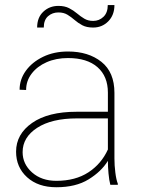

<svg xmlns="http://www.w3.org/2000/svg" viewBox="-20 -746 568 775"><path d="M425.3 0Q420.4 -19 418 -45.7Q415.5 -72.3 415.5 -96.7Q389.2 -53.7 337.6 -22Q286.1 9.8 207.5 9.8Q133.8 9.8 89.4 -30.5Q44.9 -70.8 44.9 -133.8Q44.9 -204.6 109.6 -249.8Q174.3 -294.9 289.1 -294.9H415.5V-372.1Q415.5 -438 373.5 -474.9Q331.5 -511.7 254.4 -511.7Q206.5 -511.7 168.2 -494.9Q129.9 -478 107.7 -448.7Q85.4 -419.4 85.4 -382.8L59.1 -383.8Q59.1 -425.3 84.2 -460.2Q109.4 -495.1 153.6 -516.6Q197.8 -538.1 254.4 -538.1Q336.9 -538.1 389.4 -496.3Q441.9 -454.6 441.9 -371.1V-106.4Q441.9 -78.1 445.6 -49.3Q449.2 -20.5 455.6 -4.4V0ZM207.5 -16.1Q284.2 -16.1 336.7 -50.3Q389.2 -84.5 415.5 -142.6V-268.1H290.5Q188.5 -268.1 129.9 -230Q71.3 -191.9 71.3 -131.8Q71.3 -84 109.4 -50Q147.5 -16.1 207.5 -16.1ZM415 -725.6H441.9Q441.9 -685.1 417 -659.9Q392.1 -634.8 356 -634.8Q329.6 -634.8 312.3 -644Q294.9 -653.3 281.2 -665.3Q267.6 -677.2 252.4 -686.5Q237.3 -695.8 215.8 -695.8Q191.4 -695.8 174.1 -680.7Q156.7 -665.5 156.7 -634.8H129.9Q129.9 -675.3 154.8 -698.7Q179.7 -722.2 215.8 -722.2Q241.2 -722.2 258.8 -713.1Q276.4 -704.1 290.8 -691.9Q305.2 -679.7 320.3 -670.7Q335.4 -661.6 356 -661.6Q380.4 -661.6 397.7 -678.2Q415 -694.8 415 -725.6Z"/></svg>

Font: Vazirmatn UI Thin
Style: Regular
Weight: 100
Designer: Saber Rastikerdar
Foundry: Saber Rastikerdar
Version: Version 33.003